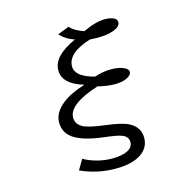

<svg xmlns="http://www.w3.org/2000/svg" viewBox="-132 -980 1264 1236"><g transform="rotate(-15 500.0 -361.5)"><path d="M295.9 2Q385.7 50.3 484.9 50.3Q549.3 50.3 585.4 32.2Q624 13.7 624 -22.9Q624 -58.6 583 -74.7Q552.7 -86.4 469.7 -95.7Q343.8 -110.4 279.8 -147.9Q212.9 -187.5 212.9 -262.2Q212.9 -326.2 278.8 -379.9Q333.5 -424.3 433.1 -455.1Q294.9 -495.6 294.9 -587.4Q294.9 -683.1 449.7 -752Q390.1 -772 354 -812L430.7 -841.8Q460.4 -808.1 522.9 -788.1Q607.4 -828.6 669.9 -828.6Q695.3 -828.6 716.8 -821.8Q748.5 -812 748.5 -786.6Q748.5 -766.1 723.1 -751.5Q679.2 -725.1 589.8 -725.1Q569.8 -725.1 542 -727.1Q386.7 -678.2 386.7 -588.9Q386.7 -520.5 512.7 -487.8Q572.8 -506.8 623 -506.8Q681.2 -506.8 715.8 -487.8Q737.3 -476.1 737.3 -459.5Q737.3 -441.4 711.9 -426.3Q679.7 -407.2 625 -407.2Q576.2 -407.2 511.7 -422.9Q308.1 -357.9 308.1 -268.1Q308.1 -222.7 356.4 -199.2Q394.5 -181.2 501.5 -168Q605 -155.3 649.9 -131.8Q716.8 -96.7 716.8 -25.9Q716.8 36.6 665 74.7Q605 119.1 488.3 119.1Q367.2 119.1 256.8 68.8Z"/></g></svg>

Font: BIZ UDPGothic
Style: Regular
Weight: 400
Designer: TypeBank Co., Ltd.
Foundry: Morisawa Inc.
Version: Version 1.051